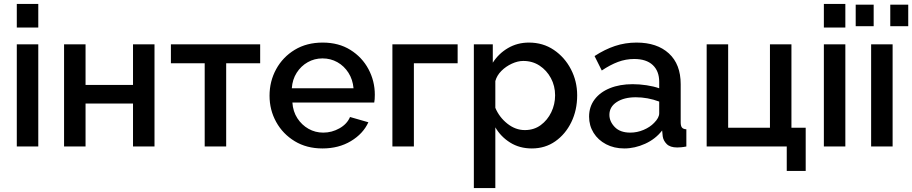

<svg xmlns="http://www.w3.org/2000/svg" viewBox="-20 -750 4670 983"><path d="M66 -609V-730H176V-609ZM66 0V-523H176V0Z M308 0V-523H418V-315H661V-523H771V0H661V-220H418V0Z M1028 0V-426H855V-523H1312V-426H1138V0Z M1631 10Q1550 10 1489 -27Q1428 -64 1394 -125.5Q1360 -187 1360 -260Q1360 -334 1394 -396Q1428 -458 1489 -495Q1550 -532 1632 -532Q1714 -532 1774 -494.5Q1834 -457 1866.5 -396Q1899 -335 1899 -265Q1899 -240 1896 -225H1477Q1480 -179 1502.5 -144.5Q1525 -110 1559.5 -90.5Q1594 -71 1635 -71Q1679 -71 1718 -93Q1757 -115 1772 -151L1866 -124Q1839 -65 1776.5 -27.5Q1714 10 1631 10ZM1474 -298H1790Q1786 -343 1764 -377.5Q1742 -412 1707.5 -431.5Q1673 -451 1631 -451Q1590 -451 1555.5 -431.5Q1521 -412 1499 -377.5Q1477 -343 1474 -298Z M1989 0V-523H2323V-426H2099V0Z M2703 10Q2640 10 2592 -20Q2544 -50 2516 -98V213H2406V-523H2503V-429Q2533 -476 2581 -504Q2629 -532 2688 -532Q2760 -532 2815.5 -494.5Q2871 -457 2903 -395.5Q2935 -334 2935 -262Q2935 -186 2905 -124.5Q2875 -63 2823 -26.5Q2771 10 2703 10ZM2667 -84Q2714 -84 2748.5 -109.5Q2783 -135 2802.5 -175.5Q2822 -216 2822 -262Q2822 -310 2800.5 -350Q2779 -390 2742.5 -414Q2706 -438 2659 -438Q2631 -438 2600.5 -424Q2570 -410 2547 -387Q2524 -364 2516 -335V-198Q2536 -150 2577.5 -117Q2619 -84 2667 -84Z M2996 -153Q2996 -203 3024 -240.5Q3052 -278 3102.5 -298.5Q3153 -319 3219 -319Q3254 -319 3290.5 -313.5Q3327 -308 3355 -298V-331Q3355 -386 3322 -417Q3289 -448 3227 -448Q3184 -448 3144 -433Q3104 -418 3061 -389L3024 -463Q3076 -497 3128.5 -514.5Q3181 -532 3239 -532Q3344 -532 3404.5 -476.5Q3465 -421 3465 -319V-124Q3465 -105 3471.5 -97Q3478 -89 3494 -88V0Q3479 3 3467 4Q3455 5 3447 5Q3411 5 3393.5 -12.5Q3376 -30 3373 -52L3370 -82Q3336 -38 3283 -14Q3230 10 3176 10Q3124 10 3083 -11.5Q3042 -33 3019 -70Q2996 -107 2996 -153ZM3329 -121Q3355 -147 3355 -170V-230Q3296 -252 3235 -252Q3175 -252 3137.5 -227.5Q3100 -203 3100 -162Q3100 -128 3127.5 -99.5Q3155 -71 3207 -71Q3242 -71 3275 -85Q3308 -99 3329 -121Z M4008 125V0H3598V-523H3708V-96H3922V-523H4032V-96H4105V125Z M4198 -609V-730H4308V-609ZM4198 0V-523H4308V0Z M4440 0V-523H4550V0ZM4361 -616V-726H4453V-616ZM4538 -616V-726H4630V-616Z"/></svg>

Font: Raleway SemiBold
Style: Regular
Weight: 600
Designer: Matt McInerney, Pablo Impallari, Rodrigo Fuenzalida
Foundry: Matt McInerney, Pablo Impallari, Rodrigo Fuenzalida
Version: Version 4.026